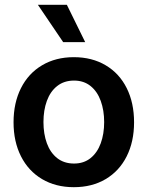

<svg xmlns="http://www.w3.org/2000/svg" viewBox="-20 -778 622 809"><path d="M37.1 -262.7Q37.1 -344.7 68.4 -406.7Q99.6 -468.8 157.2 -502.9Q214.8 -537.1 291 -537.1Q367.7 -537.1 425.3 -502.9Q482.9 -468.8 513.9 -406.7Q544.9 -344.7 544.9 -262.7Q544.9 -181.2 513.7 -119.1Q482.4 -57.1 425 -23.2Q367.7 10.7 291 10.7Q214.8 10.7 157.2 -23.4Q99.6 -57.6 68.4 -119.4Q37.1 -181.2 37.1 -262.7ZM418.9 -263.7Q418.9 -313 404.5 -352.8Q390.1 -392.6 361.6 -415.5Q333 -438.5 292 -438.5Q250 -438.5 220.9 -415.5Q191.9 -392.6 177.5 -353Q163.1 -313.5 163.1 -263.7Q163.1 -213.9 177.5 -174.3Q191.9 -134.8 220.9 -111.8Q250 -88.9 292 -88.9Q333 -88.9 361.6 -111.8Q390.1 -134.8 404.5 -174.3Q418.9 -213.9 418.9 -263.7ZM139.6 -757.8H261.7L338.9 -600.6H246.1Z"/></svg>

Font: WEMIX Pretendard SemiBold
Style: Regular
Weight: 600
Designer: Base glyphs from Inter by Rasmus Andersson; Hangeul glyphs from Noto Sans CJK(Source Han Sans) by Jang Soo-young and Kan
Foundry: Kil Hyung-jin
Version: Version 1.000